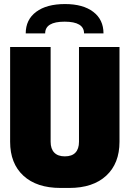

<svg xmlns="http://www.w3.org/2000/svg" viewBox="-20 -918 640 948"><path d="M279 10Q161 10 95.5 -50.5Q30 -111 30 -218V-686H230V-218Q230 -183 248 -164.5Q266 -146 300 -146Q335 -146 352.5 -164.5Q370 -183 370 -218V-686H570V-218Q570 -111 504.5 -50.5Q439 10 322 10ZM107 -753Q107 -821 158.5 -859.5Q210 -898 301 -898Q390 -898 440.5 -859.5Q491 -821 491 -753H395Q395 -782 371 -796.5Q347 -811 299 -811Q251 -811 227 -796.5Q203 -782 203 -753Z"/></svg>

Font: Chivo Mono Medium Black
Style: Regular
Weight: 900
Monospace: yes
Version: Version 1.008